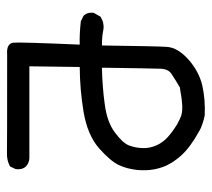

<svg xmlns="http://www.w3.org/2000/svg" viewBox="-48 -518 597 540"><g transform="rotate(-90 250.0 -248.5)"><path d="M195.3 29.3Q189.5 28.3 183.3 26.6Q177.2 24.9 171.4 22.9Q165.5 21 159.9 18.6Q154.3 16.1 148.9 12.7Q127.4 1 110.4 -11.7Q92.8 -24.9 80.6 -38.6Q76.7 -43 72.8 -48.1Q68.8 -53.2 65.2 -58.6Q61.5 -64 58.6 -69.8Q53.2 -78.6 49.6 -89.1Q45.9 -99.6 43.5 -111.3Q39.1 -134.3 41.5 -160.6Q43 -173.8 46.1 -186.5Q49.3 -199.2 54.7 -210.9Q65.4 -234.9 102.1 -267.6Q139.2 -300.3 205.1 -311.5Q267.1 -321.8 331.1 -322.3L333 -463.9H74.2H73.7Q67.4 -464.4 61.8 -466.8Q56.2 -469.2 51.8 -473.1L51.3 -473.6Q41.5 -484.4 43.9 -502V-502.4L44.4 -503.4L50.3 -516.1L51.3 -518.1L52.7 -519Q68.8 -527.3 87.9 -526.9Q105.5 -526.4 366.2 -526.4Q396.5 -528.8 399.4 -509.3Q401.4 -494.6 394 -322.3Q409.2 -322.8 424.8 -322Q440.4 -321.3 458.5 -319.3H459.5L460.4 -318.8L474.1 -312L475.1 -311.5L476.1 -310.5Q485.8 -299.8 483.4 -283.2V-282.2L482.4 -281.2L473.6 -265.6L473.1 -264.6L472.2 -263.7Q468.3 -261.2 463.9 -259.3Q459.5 -257.3 455.1 -256.3Q450.7 -255.4 445.8 -255.1Q440.9 -254.9 435.5 -255.9Q428.7 -257.3 421.4 -258.3Q414.1 -259.3 406.5 -259.5Q398.9 -259.8 391.6 -259.8Q389.6 -106.4 387.7 -77.6Q386.7 -61.5 377.4 -46.1Q368.2 -30.8 351.6 -16.1Q318.4 13.2 278.8 22.5Q239.7 31.2 195.8 29.3ZM273.4 -40.5Q296.9 -54.2 312 -64.5Q325.2 -73.2 326.2 -94.2Q326.7 -106 327.4 -147.7Q328.1 -189.5 329.1 -259.8Q302.2 -259.3 276.9 -257.3Q251.5 -255.4 227.1 -252Q176.3 -245.6 146.5 -223.1Q117.2 -201.2 110.4 -183.6Q103.5 -165 103 -145Q102.5 -125 110.4 -107.2Q118.2 -89.4 132.3 -76.2Q147 -62.5 169.9 -48.3Q177.7 -43.9 184.6 -40.8Q191.4 -37.6 197 -36.1Q202.6 -34.7 208 -34.2Q224.1 -33.2 240.7 -35.6Q246.1 -36.1 251.7 -37.1Q257.3 -38.1 262.7 -39.1Q268.1 -40 273.4 -40.5Z"/></g></svg>

Font: NaikaiFont
Style: SemiBold
Weight: 600
Version: Version 1.89